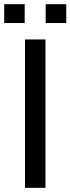

<svg xmlns="http://www.w3.org/2000/svg" viewBox="-47 -900 337 920"><path d="M170.9 0H72.8V-710.9H170.9ZM270.5 -789.6H171.9V-879.9H270.5ZM71.3 -789.6H-26.9V-879.9H71.3Z"/></svg>

Font: Franco
Style: Regular
Weight: 400
Designer: Google
Version: Version 1.200311; 2013